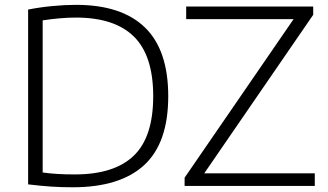

<svg xmlns="http://www.w3.org/2000/svg" viewBox="-20 -767 1352 792"><path d="M280 5.5Q234.5 5.5 192 2.8Q149.5 0 96 -6.5V-727.5Q143.5 -737 195.2 -742Q247 -747 294 -747Q481.5 -747 577.8 -653.8Q674 -560.5 674 -370Q674 -177.5 574.8 -86Q475.5 5.5 280 5.5ZM289 -47.5Q451 -47.5 531.5 -124.5Q612 -201.5 612 -370Q612 -537.5 532.5 -616Q453 -694.5 293.5 -694.5Q261 -694.5 226.5 -691.5Q192 -688.5 156 -683V-55.5Q184.5 -51.5 216 -49.5Q247.5 -47.5 289 -47.5ZM741.5 0V-34L1191 -688H748V-740H1272V-706L822.5 -52H1278.5V0Z"/></svg>

Font: Encode Sans Semi Expanded Light
Style: Regular
Weight: 300
Width: 6
Designer: Multiple Designers
Foundry: Impallari Type
Version: Version 3.000; ttfautohint (v1.8.3) -l 8 -r 50 -G 200 -x 14 